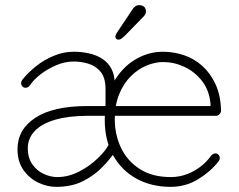

<svg xmlns="http://www.w3.org/2000/svg" viewBox="-20 -716 927 746"><path d="M266 -515Q298 -515 326.5 -508.5Q355 -502 377.5 -487.5Q400 -473 413 -448.5Q426 -424 426 -388V-252L390 -251V-370Q390 -414 371 -437Q352 -460 323.5 -468.5Q295 -477 266 -477Q233 -477 199.5 -463Q166 -449 138.5 -428Q111 -407 96 -384Q89 -375 79 -375Q72 -375 67 -380.5Q62 -386 62 -393Q62 -396 63 -399Q64 -402 66 -405Q87 -432 118.5 -457.5Q150 -483 188.5 -499Q227 -515 266 -515ZM198 10Q163 10 128.5 -6.5Q94 -23 71 -55.5Q48 -88 48 -136Q48 -213 117.5 -258.5Q187 -304 320 -304H808L798 -295V-313Q793 -366 764.5 -402Q736 -438 696 -456.5Q656 -475 613 -475Q583 -475 550 -461.5Q517 -448 489 -420.5Q461 -393 443.5 -351Q426 -309 426 -253Q426 -192 450.5 -141Q475 -90 523.5 -59Q572 -28 643 -28Q677 -28 707 -39.5Q737 -51 761 -70Q785 -89 800 -111Q808 -120 817 -120Q824 -120 829 -114.5Q834 -109 834 -102Q834 -95 830 -90Q799 -50 750.5 -20Q702 10 643 10Q568 10 510 -22Q452 -54 419.5 -112.5Q387 -171 387 -250Q387 -334 419.5 -393Q452 -452 503.5 -483.5Q555 -515 613 -515Q655 -515 695 -501.5Q735 -488 766.5 -459.5Q798 -431 817.5 -388.5Q837 -346 839 -287Q839 -279 833 -272.5Q827 -266 819 -266H322Q247 -266 195 -251Q143 -236 115.5 -207.5Q88 -179 88 -140Q88 -102 106 -77Q124 -52 150.5 -40Q177 -28 202 -28Q246 -28 287.5 -49.5Q329 -71 360.5 -101.5Q392 -132 404 -157L426 -125Q408 -98 377.5 -66.5Q347 -35 303 -12.5Q259 10 198 10ZM439 -562Q434 -562 431 -566Q428 -570 428 -574Q428 -579 433 -587L495 -680Q498 -685 504.5 -690.5Q511 -696 521 -696Q532 -696 539.5 -690Q547 -684 547 -671Q547 -665 545 -661.5Q543 -658 540 -654L465 -577Q460 -572 453.5 -567Q447 -562 439 -562Z"/></svg>

Font: Quicksand Variable Light
Style: Regular
Weight: 300
Designer: Andrew Paglinawan
Foundry: Andrew Paglinawan
Version: Version 3.004